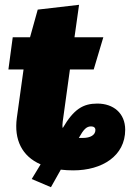

<svg xmlns="http://www.w3.org/2000/svg" viewBox="-20 -689 559 799"><path d="M385 -258C326 -258 287 -235 241 -156C239 -164 240 -173 241 -183L271 -400H370L410 -534H290L309 -669L137 -649L105 -534H33L15 -400H78L50 -198C38 -108 71 -39 149 -5L112 56L192 90L233 17C250 19 267 20 285 20C405 20 501 -40 501 -149C501 -218 452 -258 385 -258ZM325 -115H308C328 -151 340 -163 359 -163C370 -163 377 -158 377 -148C377 -127 356 -115 325 -115Z"/></svg>

Font: Fira Sans Heavy
Style: Italic
Weight: 900
Italic angle: -8°
Designer: bBox Type GmbH & Carrois Corporate GbR & Edenspiekermann AG
Foundry: bBox Type GmbH & Carrois Corporate GbR & Edenspiekermann AG
Version: Version 4.301;PS 004.301;hotconv 1.0.88;makeotf.lib2.5.64775